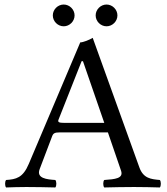

<svg xmlns="http://www.w3.org/2000/svg" viewBox="-20 -825 735 847"><path d="M402 -757C402 -731 424 -709 450 -709C476 -709 498 -731 498 -757C498 -783 476 -805 450 -805C424 -805 402 -783 402 -757ZM213 -757C213 -731 235 -709 261 -709C287 -709 309 -731 309 -757C309 -783 287 -805 261 -805C235 -805 213 -783 213 -757ZM263 -283C241 -283 234 -286 237.8 -296.3L340 -555H346L440 -283ZM155 -79 210 -224C215 -237 221 -241 245 -241H456L514 -72C525.8 -37.5 487.6 -34.4 440 -31C434 -25 434 -4 440 2C477 1 532 0 571 0C612 0 650 1 685 2C691 -4 691 -25 685 -31C646.2 -34.5 612.4 -37.8 595 -86L389 -658C374 -649 347 -638 334 -638L107 -102C81 -40 50.5 -34 7 -31C1 -25 1 -4 7 2C33 1 65.7 0 96 0C137 0 187 1 224 2C230 -4 230 -25 224 -31C186.4 -33.6 139.4 -37.9 155 -79Z"/></svg>

Font: Libertinus Serif
Style: Regular
Weight: 400
Designer: Philipp H. Poll
Foundry: Khaled Hosny
Version: Version 6.2